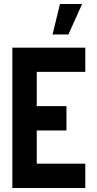

<svg xmlns="http://www.w3.org/2000/svg" viewBox="-20 -938 484 958"><path d="M242.2 -766 279.2 -918H389.7L321.3 -766ZM41.6 0V-700H405.6V-579.4H163.4V-408.5H311.6V-287.1H163.4V-121.4H405.6V0Z"/></svg>

Font: Stick No Bills ExtraLight
Style: Regular
Weight: 200
Designer: Kosala Senevirathne, Siva Puranthara, Lasantha Premarathna, Tharique Azeez
Foundry: mooniak
Version: Version 2.000